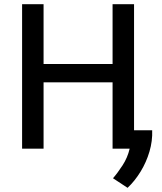

<svg xmlns="http://www.w3.org/2000/svg" viewBox="-20 -713 775 921"><path d="M592 188 522 142Q544 117 568 80Q592 43 602 0H520V-318H189V0H86V-693H189V-406H520V-693H623V-88H710Q712 -37 697 14Q682 65 654.5 110Q627 155 592 188Z"/></svg>

Font: Ubuntu Sans Medium
Style: Regular
Weight: 500
Designer: Dalton Maag Ltd
Foundry: Dalton Maag Ltd
Version: Version 1.006; ttfautohint (v1.8.4.7-5d5b)